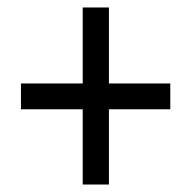

<svg xmlns="http://www.w3.org/2000/svg" viewBox="-20 -676 512 513"><path d="M201 -183V-384H36V-453H201V-656H271V-453H435V-384H271V-183Z"/></svg>

Font: Noto Sans Malayalam UI Condensed
Style: Regular
Weight: 400
Width: 3
Designer: Jelle Bosma - Monotype Design Team
Foundry: Monotype Imaging Inc.
Version: Version 2.104; ttfautohint (v1.8.4.7-5d5b)